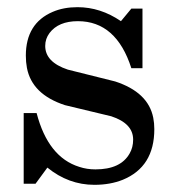

<svg xmlns="http://www.w3.org/2000/svg" viewBox="-20 -498 480 535"><path d="M410 -138Q410 -33 322 3Q287 17 243 17Q171 17 112 -31L79 14H46V-183H82Q114 -60 201 -33Q222 -26 246 -26Q316 -26 341 -70Q351 -87 351 -109Q351 -154 290 -174L161 -205Q69 -235 55 -309Q52 -325 52 -343Q52 -433 127 -465Q157 -478 196 -478Q260 -478 317 -439L346 -474H377V-308H346Q304 -439 197 -439Q143 -439 118 -406Q106 -390 106 -370Q106 -325 169 -304L301 -271Q393 -241 407 -170Q410 -155 410 -138Z"/></svg>

Font: cwTeXKai
Style: Medium
Weight: 500
Version: Version 1.17